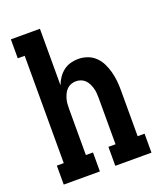

<svg xmlns="http://www.w3.org/2000/svg" viewBox="-136 -824 772 913"><g transform="rotate(-20 250.0 -367.5)"><path d="M28 0V-96H63V-639H28V-735H175V-449Q182 -468 193.5 -485Q205 -502 221 -514.5Q237 -527 256.5 -532.5Q276 -538 296 -538Q320 -538 342.5 -530Q365 -522 382 -505.5Q399 -489 409.5 -467.5Q420 -446 426 -423.5Q432 -401 434.5 -377.5Q437 -354 437 -330V-96H472V0H289V-96H325V-330Q325 -343 324 -355.5Q323 -368 319.5 -380Q316 -392 310.5 -403.5Q305 -415 296 -424Q287 -433 275 -437.5Q263 -442 250 -442Q237 -442 225 -437.5Q213 -433 204 -424Q195 -415 189.5 -403.5Q184 -392 180.5 -380Q177 -368 176 -355.5Q175 -343 175 -330V-96H211V0Z"/></g></svg>

Font: Iosevka Slab
Style: Bold
Weight: 700
Monospace: yes
Designer: Belleve Invis
Foundry: Belleve Invis
Version: Version 11.1.1; ttfautohint (v1.8.3)